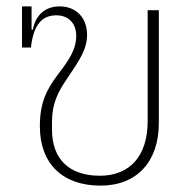

<svg xmlns="http://www.w3.org/2000/svg" viewBox="-20 -570 602 602"><path d="M295 12C410 12 478 -64 478 -184V-538H443V-190C443 -82 388 -19 293 -19C199 -19 143 -69 143 -164V-186C143 -247 162 -282 192 -326C229 -381 253 -415 253 -461C253 -514 219 -550 167 -550C125 -550 92 -526 83 -477H79V-550H49V-421H77C85 -494 113 -522 157 -522C193 -522 219 -498 219 -458C219 -413 194 -379 162 -337C125 -288 105 -247 105 -174C105 -55 178 12 295 12Z"/></svg>

Font: IBM Plex Thai ExtraLight
Style: Regular
Weight: 200
Designer: Mike Abbink, Paul van der Laan, Pieter van Rosmalen, Ben Mitchell, Mark Frömberg
Foundry: Bold Monday
Version: Version 1.0